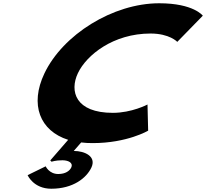

<svg xmlns="http://www.w3.org/2000/svg" viewBox="-20 -860 1260 1174"><path d="M670.1 -170C441.4 -170 403.7 -302 456.5 -413C508.8 -523 672 -655 900.7 -655C1016.8 -655 1064 -604 1064 -604L1220.1 -764C1220.1 -764 1164.2 -840 953.5 -840C670.4 -840 364.2 -648 251.5 -411C160.7 -220 223.7 -60 396.8 -5L287.3 121L295.6 129C295.6 129 318 120 361.6 120C395.5 120 430 134 415.2 165C406.2 184 380.9 204 336.2 204C280.5 204 259.3 157 259.3 157L148.8 211C148.8 211 184.5 294 293.4 294C427.7 294 508.7 228 538.6 165C571.4 96 497.6 63 431 63L476.3 11C499.1 14 522.8 15 547 15C757.7 15 885.9 -61 885.9 -61L881.9 -221C881.9 -221 786.2 -170 670.1 -170Z"/></svg>

Font: Hussar
Style: BdSuprExtOblFive
Weight: 700
Foundry: Cannot Into Space Fonts
Version: Version 2.00